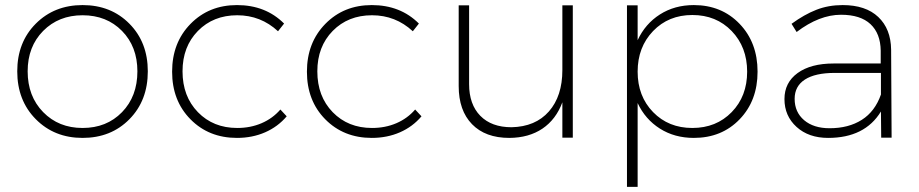

<svg xmlns="http://www.w3.org/2000/svg" viewBox="-20 -542 3618 756"><path d="M305.2 -522Q417 -522 489.5 -448.7Q562 -375.5 562 -261.2Q562 -146 489.5 -72.5Q417 1 305.2 1Q193.8 1 120.8 -72.8Q47.9 -146.5 47.9 -261.2Q47.9 -375.5 120.8 -448.7Q193.8 -522 305.2 -522ZM305.2 -481.9Q210.9 -481.9 149.9 -420.2Q88.9 -358.4 88.9 -261.2Q88.9 -163.1 149.9 -100.6Q210.9 -38.1 305.2 -38.1Q399.9 -38.1 460.4 -100.3Q521 -162.6 521 -261.2Q521 -358.4 460.4 -420.2Q399.9 -481.9 305.2 -481.9Z M1074.7 -418.9Q1006.8 -481.9 914.1 -481.9Q819.8 -481.9 759.3 -420.2Q698.7 -358.4 698.7 -261.2Q698.7 -162.6 759.3 -100.3Q819.8 -38.1 914.1 -38.1Q966.3 -38.1 1010 -56.9Q1053.7 -75.7 1084 -110.8L1108.9 -84Q1074.2 -43 1023.9 -21Q973.6 1 913.1 1Q802.2 1 730 -72.3Q657.7 -145.5 657.7 -259.8Q657.7 -374 730.2 -448Q802.7 -522 913.1 -522Q1025.9 -522 1098.6 -449.2Z M1605.5 -418.9Q1537.6 -481.9 1444.8 -481.9Q1350.6 -481.9 1290 -420.2Q1229.5 -358.4 1229.5 -261.2Q1229.5 -162.6 1290 -100.3Q1350.6 -38.1 1444.8 -38.1Q1497.1 -38.1 1540.8 -56.9Q1584.5 -75.7 1614.7 -110.8L1639.6 -84Q1605 -43 1554.7 -21Q1504.4 1 1443.8 1Q1333 1 1260.7 -72.3Q1188.5 -145.5 1188.5 -259.8Q1188.5 -374 1261 -448Q1333.5 -522 1443.8 -522Q1556.6 -522 1629.4 -449.2Z M2194.3 -521H2235.4V0H2194.3V-139.2Q2169.4 -71.8 2116 -35.6Q2062.5 0.5 1985.4 1Q1891.1 1 1838.6 -53Q1786.1 -106.9 1786.1 -203.1V-521H1827.1V-210.9Q1827.1 -130.9 1871.3 -85.9Q1915.5 -41 1994.1 -41Q2088.4 -43 2141.4 -103.3Q2194.3 -163.6 2194.3 -266.1Z M2711.9 -522Q2821.3 -522 2892.1 -448.2Q2962.9 -374.5 2962.9 -259.8Q2962.9 -145.5 2892.3 -72.3Q2821.8 1 2711.9 1Q2636.2 1 2578.4 -35.6Q2520.5 -72.3 2490.7 -136.2V193.8H2448.7V-521H2490.7V-383.8Q2520.5 -448.2 2578.4 -485.1Q2636.2 -522 2711.9 -522ZM2706.1 -38.1Q2800.3 -38.1 2861.1 -100.6Q2921.9 -163.1 2921.9 -259.8Q2921.9 -356.4 2861.1 -419.7Q2800.3 -482.9 2706.1 -482.9Q2612.3 -482.9 2551.5 -419.7Q2490.7 -356.4 2490.7 -259.8Q2490.7 -163.1 2551.5 -100.6Q2612.3 -38.1 2706.1 -38.1Z M3490.7 0H3449.7L3448.7 -103Q3385.3 1 3240.7 1Q3164.1 1 3116.5 -42.2Q3068.8 -85.4 3068.8 -151.9Q3068.8 -216.8 3120.6 -254.4Q3172.4 -292 3262.7 -292H3447.8V-342.8Q3446.8 -410.2 3407.5 -447Q3368.2 -483.9 3291.5 -483.9Q3206.1 -483.9 3116.7 -416L3096.7 -448.2Q3147 -484.9 3194.3 -503.4Q3241.7 -522 3297.9 -522Q3388.7 -522 3438.2 -475.1Q3487.8 -428.2 3488.8 -346.2ZM3246.6 -37.1Q3321.3 -37.1 3373.3 -70.1Q3425.3 -103 3448.7 -169.9V-254.9H3266.6Q3189.9 -254.9 3149.4 -228.8Q3108.9 -202.6 3108.9 -152.8Q3108.9 -100.6 3146.2 -68.8Q3183.6 -37.1 3246.6 -37.1Z"/></svg>

Font: Montserrat-Arabic ExtraLight
Style: Regular
Weight: 275
Designer: Mohamed Gaber
Foundry: Kief Type Foundry
Version: Version 5.008;PS 005.008;hotconv 1.0.88;makeotf.lib2.5.64775